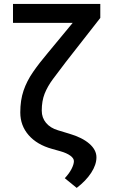

<svg xmlns="http://www.w3.org/2000/svg" viewBox="-20 -747 573 956"><path d="M44.7 -727.3H479.4V-657.7L307.5 -437.9Q270.2 -389.2 243.4 -353Q216.6 -316.8 202.2 -280.5Q187.9 -244.3 187.9 -196Q187.9 -160.9 209.2 -135.3Q230.5 -109.7 268.5 -98.4L324.9 -81.3Q389.2 -62.5 424.7 -31.6Q460.2 -0.7 460.2 36.2Q460.2 73.2 434.1 113.3Q408 153.4 361.9 188.6L302.6 140.3Q324.6 116.8 336.1 94.3Q347.7 71.7 348 55.8Q348.4 41.5 330.3 28.2Q312.1 14.9 280.5 6L239 -5.7Q164.4 -26.3 122.7 -74Q81 -121.8 81 -187.1Q81 -248.2 97.3 -296Q113.6 -343.8 144.7 -388.7Q175.8 -433.6 219.1 -484.7L342 -633.2H44.7Z"/></svg>

Font: Inter UI Medium
Style: Regular
Weight: 500
Designer: Rasmus Andersson
Foundry: rsms
Version: 3.2;8d6f07862